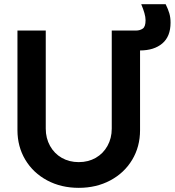

<svg xmlns="http://www.w3.org/2000/svg" viewBox="-20 -892 841 924"><path d="M64 -265.5V-745H200.2V-273Q200.2 -226.8 220.8 -189.9Q241.2 -153 277.2 -132.4Q313.2 -111.8 359 -111.8Q404.8 -111.8 440.8 -132.4Q476.8 -153 497.2 -189.9Q517.8 -226.8 517.8 -273V-745H654V-265.5Q654 -186.2 616.1 -123Q578.2 -59.8 511 -23.9Q443.8 12 359 12Q274.2 12 207 -23.9Q139.8 -59.8 101.9 -123Q64 -186.2 64 -265.5ZM611.5 -745H632.8H635Q653.8 -745.2 667.1 -754.4Q680.5 -763.5 680.5 -794.8Q680.5 -810 675 -829.1Q669.5 -848.2 660.8 -868.8L659.8 -871.8H777.2Q789.2 -847.5 795 -827.6Q800.8 -807.8 800.8 -783Q800.8 -716.2 761 -682.8Q721.2 -649.2 653.5 -649.2H611.5Z"/></svg>

Font: Trafiko Sans Variable
Style: Regular
Weight: 400
Designer: Gumpita Rahayu / Trafiko
Foundry: Tokotype / Trafiko
Version: Version 0.001;FEAKit 1.0